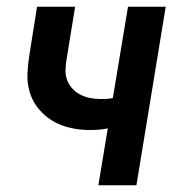

<svg xmlns="http://www.w3.org/2000/svg" viewBox="-20 -550 540 570"><path d="M272 0 300 -169Q287 -166 273.5 -165Q260 -164 246 -164Q217 -164 188.5 -170.5Q160 -177 136.5 -191Q113 -205 95 -226.5Q77 -248 68.5 -275.5Q60 -303 61.5 -332.5Q63 -362 68 -392L90 -530H203L178 -376Q175 -360 174.5 -343.5Q174 -327 179 -313Q184 -299 194.5 -287.5Q205 -276 218.5 -269Q232 -262 247.5 -259Q263 -256 279 -256Q288 -256 297 -256.5Q306 -257 315 -259L360 -530H472L385 0Z"/></svg>

Font: Iosevka Curly Oblique
Style: Bold
Weight: 700
Italic angle: -9°
Monospace: yes
Designer: Belleve Invis
Foundry: Belleve Invis
Version: Version 11.1.0; ttfautohint (v1.8.3)